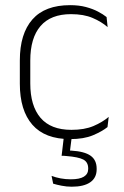

<svg xmlns="http://www.w3.org/2000/svg" viewBox="-20 -516 469 726"><path d="M245 10Q150 10 102.5 -44.2Q55 -98.5 55 -199.5V-287.5Q55 -388.5 102.5 -442.5Q150 -496.5 245 -496.5Q278.5 -496.5 304.8 -489.5Q331 -482.5 350.5 -472.2Q370 -462 383 -451.5L387 -413.5Q363.5 -434 330 -448.2Q296.5 -462.5 248.5 -462.5Q172 -462.5 133.2 -417.5Q94.5 -372.5 94.5 -287V-200.5Q94.5 -116 133.2 -70.5Q172 -25 250 -25Q299.5 -25 333.5 -39.5Q367.5 -54 391 -74L386.5 -35.5Q366 -19 331.5 -4.5Q297 10 245 10ZM252 -3.5 243 67 224 52.5Q228.5 52.5 236 52.8Q243.5 53 249.5 53.5Q299.5 56.5 322.5 72.8Q345.5 89 345.5 122V124Q345.5 156.5 321.2 173.2Q297 190 251.5 190Q231.5 190 212.8 186.2Q194 182.5 181 178.5L175 149Q190.5 155 209 158.5Q227.5 162 248 162Q281 162 297.2 152Q313.5 142 313.5 122.5V121Q313.5 97 294.8 87.2Q276 77.5 231 74Q226.5 73.5 222 73.2Q217.5 73 213 73L222 -3.5Z"/></svg>

Font: Anek Bangla Medium ExtraLight
Style: Regular
Weight: 250
Version: Version 1.003